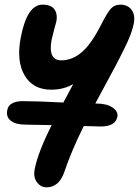

<svg xmlns="http://www.w3.org/2000/svg" viewBox="-20 -533 592 818"><path d="M178.2 265.1Q153.8 265.1 137.5 243.7Q121.1 222.2 127.9 187Q142.6 113.8 200.2 0Q118.2 -2 88.9 -2Q46.9 -2 25.9 -18.6Q4.9 -35.2 11.2 -64.9Q14.2 -82.5 31.2 -92.3Q48.3 -102.1 77.1 -102.1Q135.7 -102.1 250 -96.2Q264.2 -122.1 292 -174.8Q251 -150.9 198.2 -150.9Q120.1 -150.9 84.5 -212.4Q48.8 -273.9 68.8 -375Q95.7 -513.2 161.1 -513.2Q198.2 -513.2 212.2 -492.7Q226.1 -472.2 220.2 -441.9Q218.3 -434.6 210.4 -405.8Q202.6 -377 200.2 -365.2Q183.1 -275.9 241.2 -275.9Q287.1 -275.9 327.4 -309.8Q367.7 -343.8 408.2 -422.9Q434.6 -475.1 450.7 -494.1Q466.8 -513.2 493.2 -513.2Q523.9 -513.2 540.5 -491.2Q557.1 -469.2 549.8 -432.1Q545.9 -411.6 536.6 -386.5Q527.3 -361.3 508.3 -323Q489.3 -284.7 476.6 -260.5Q463.9 -236.3 433.1 -179.4Q402.3 -122.6 389.2 -98.1Q388.7 -97.2 387.7 -95Q386.7 -92.8 386.2 -91.8H392.1Q434.6 -91.8 459.5 -75Q484.4 -58.1 480 -35.2Q471.2 5.9 409.2 5.9Q392.6 5.9 336.9 3.9Q282.2 114.3 252.9 203.1Q230 265.1 178.2 265.1Z"/></svg>

Font: Shantell Sans Normal
Style: Italic
Weight: 600
Italic angle: -11.31°
Designer: Stephen Nixon, Anya Danilova, Shantell Martin
Foundry: Arrow Type
Version: Version 1.006;[559af2be0]